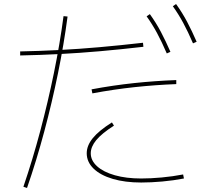

<svg xmlns="http://www.w3.org/2000/svg" viewBox="-20 -875 1040 952"><path d="M96 51Q142 -84 180 -227Q218 -370 247.5 -514Q277 -658 295 -795L315 -793Q297 -656 267.5 -511.5Q238 -367 199.5 -223Q161 -79 114 57ZM80 -620Q178 -622 274.5 -627Q371 -632 473 -641Q575 -650 689 -663L691 -643Q578 -630 475.5 -621Q373 -612 275.5 -607Q178 -602 80 -600ZM680 30Q600 30 539 12Q478 -6 444 -39Q410 -72 410 -115Q410 -153 440 -190Q470 -227 535 -268L545 -252Q484 -213 457 -180Q430 -147 430 -115Q430 -79 461.5 -50.5Q493 -22 549.5 -6Q606 10 680 10Q727 10 781.5 5Q836 0 888 -10L892 10Q840 20 784.5 25Q729 30 680 30ZM434 -432Q541 -452 644.5 -463Q748 -474 854 -478V-458Q751 -454 648 -443Q545 -432 438 -412ZM807 -610Q782 -668 758.5 -711.5Q735 -755 707 -794L723 -805Q754 -762 778 -716.5Q802 -671 825 -618ZM937 -660Q912 -718 888.5 -761.5Q865 -805 837 -844L853 -855Q884 -812 908 -766.5Q932 -721 955 -668Z"/></svg>

Font: M PLUS 2 Thin Thin
Style: Regular
Weight: 250
Version: Version 1.001